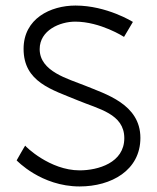

<svg xmlns="http://www.w3.org/2000/svg" viewBox="-20 -662 566 692"><path d="M459 -583C459 -583 365 -642 252 -642C162 -642 65 -595 65 -486C65 -366 167 -339 261 -300C335 -269 428 -252 428 -164C428 -75 333 -48 267 -48C159 -48 71 -135 71 -137C71 -139 40 -84 40 -84C40 -84 128 10 267 10C381 10 486 -48 486 -165C486 -287 360 -323 285 -354C226 -378 123 -404 123 -485C123 -553 196 -584 251 -584C342 -584 427 -529 427 -529Z"/></svg>

Font: Linear
Style: Regular
Weight: 400
Designer: Braydon G. Fuller
Foundry: Braydon G. Fuller
Version: Version 1.000;PS 001.000;hotconv 1.0.38